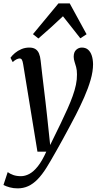

<svg xmlns="http://www.w3.org/2000/svg" viewBox="-54 -840 576 1110"><path d="M80 -468Q77 -487 72.5 -494.5Q68 -502 59.5 -502Q52 -502 41.5 -497Q31 -492 19.5 -481L6.5 -506Q16.5 -520 32.5 -533.5Q48.5 -547 69.8 -556Q91 -565 115.5 -565Q137.5 -565 151 -556.2Q164.5 -547.5 171.5 -530.8Q178.5 -514 181 -489.5Q185.5 -450 190 -410.2Q194.5 -370.5 199.5 -331Q204.5 -291.5 209 -251.5Q213.5 -211.5 218 -171.5L236 -1.5L297.5 -127.5Q319 -172.5 336.5 -211.5Q354 -250.5 366.2 -284.8Q378.5 -319 385 -350Q391.5 -381 391 -410Q391 -435 386.2 -452Q381.5 -469 377 -482.8Q372.5 -496.5 372 -511.5Q372 -538.5 386.2 -551.8Q400.5 -565 419 -565Q441 -565 455 -553Q469 -541 476.2 -519.5Q483.5 -498 484 -469Q484 -427 469.8 -378Q455.5 -329 432.8 -277.5Q410 -226 385 -177Q366 -140.5 346.2 -103.5Q326.5 -66.5 307.2 -31.5Q288 3.5 270.5 34.2Q253 65 238.8 89.5Q224.5 114 215 129Q189 170.5 163 197Q137 223.5 109 236.2Q81 249 48 249Q23.5 249 2.5 243.2Q-18.5 237.5 -34 229.5L-9.5 155Q4 165 22.8 171.8Q41.5 178.5 67 178.5Q91 178.5 115.5 165.5Q140 152.5 164.8 121.5Q189.5 90.5 213.5 37H162.5ZM168 -617.5 136.5 -642.5 284 -820.5H349L446.5 -642L410.5 -618.5Q386 -650 360.8 -681.8Q335.5 -713.5 310 -746Q275.5 -713.5 240.8 -681.8Q206 -650 168 -617.5Z"/></svg>

Font: Merriweather 24pt SemiCondensed
Style: Italic
Weight: 400
Width: 4
Italic angle: -7.8°
Designer: Eben Sorkin
Foundry: Eben Sorkin
Version: Version 2.101